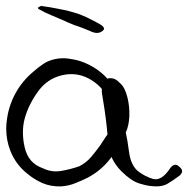

<svg xmlns="http://www.w3.org/2000/svg" viewBox="-20 -666 664 679"><path d="M405.3 -324.2Q411.1 -307.6 391.6 -304.7Q371.1 -302.7 362.3 -319.3Q338.9 -364.3 293 -388.7Q248 -412.1 197.3 -399.4Q145.5 -386.7 113.3 -340.8Q81.1 -295.9 67.4 -247.1Q54.7 -199.2 67.4 -144.5Q80.1 -88.9 130.9 -71.3Q162.1 -55.7 196.3 -61.5Q230.5 -67.4 260.7 -78.1Q285.2 -90.8 301.8 -110.4Q318.4 -129.9 334 -151.4Q339.8 -160.2 352.5 -179.7Q366.2 -199.2 371.1 -206.1Q383.8 -218.8 401.4 -214.8Q419.9 -211.9 424.8 -197.3Q430.7 -171.9 436.5 -127.9Q442.4 -84 465.8 -62.5Q491.2 -42 521.5 -33.2Q551.8 -25.4 582 -71.3Q597.7 -92.8 614.3 -76.2Q624 -68.4 624 -60.5Q624 -53.7 616.2 -45.9Q591.8 -27.3 571.3 -15.6Q555.7 -6.8 532.2 -6.8Q524.4 -6.8 516.6 -7.8Q500 -8.8 471.7 -17.6Q443.4 -26.4 409.2 -60.5Q366.2 -103.5 362.3 -162.1Q358.4 -220.7 349.6 -279.3Q343.8 -318.4 340.8 -335Q337.9 -350.6 343.8 -367.2Q351.6 -389.6 370.1 -389.6Q388.7 -389.6 403.3 -373Q413.1 -365.2 419.9 -351.6Q426.8 -337.9 430.7 -321.3Q438.5 -290 437.5 -254.9Q435.5 -219.7 424.8 -197.3Q402.3 -147.5 371.1 -106.4Q339.8 -64.5 291 -38.1Q269.5 -27.3 247.1 -18.6Q224.6 -8.8 195.3 -6.8Q159.2 -5.9 129.9 -18.6Q101.6 -31.2 79.1 -49.8Q36.1 -83 16.6 -132.8Q2 -169.9 2 -210.9Q2 -224.6 3.9 -238.3Q9.8 -290 34.2 -335Q58.6 -379.9 98.6 -413.1Q116.2 -428.7 133.8 -440.4Q151.4 -452.1 174.8 -457Q197.3 -461.9 220.7 -459Q244.1 -456.1 265.6 -449.2Q311.5 -433.6 347.7 -400.4Q383.8 -366.2 405.3 -324.2ZM296.9 -599.6Q309.6 -593.8 334 -580.1Q358.4 -565.4 339.8 -554.7Q324.2 -543.9 299.8 -555.7Q274.4 -566.4 257.8 -572.3Q244.1 -576.2 231.4 -582Q218.8 -586.9 207 -592.8Q185.5 -602.5 161.1 -612.3Q136.7 -622.1 117.2 -633.8Q110.4 -637.7 118.2 -641.6Q125 -645.5 128.9 -645.5Q128.9 -644.5 128.9 -644.5Q158.2 -640.6 186.5 -634.8Q215.8 -629.9 244.1 -621.1Q257.8 -617.2 271.5 -611.3Q284.2 -606.4 296.9 -599.6Z"/></svg>

Font: Mrs Husband
Style: Regular
Weight: 400
Version: Version 1.0